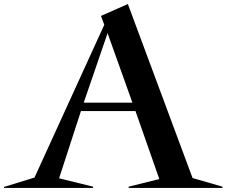

<svg xmlns="http://www.w3.org/2000/svg" viewBox="-145 -926 1116 946"><path d="M-125 -5 25 -51.2 368.8 -803.8 352.5 -847.5 485 -906.2 803.8 -48.8 951.2 -6.2V0H488.8V-6.2L640 -43.8L522.5 -378.8H253.8L146.2 -47.5L313.8 -6.2V0H-125ZM507.5 -420 385 -762.5 267.5 -420Z"/></svg>

Font: Equateur
Style: Regular
Weight: 400
Designer: Ange Degheest & Eugénie Bidaut
Foundry: Velvetyne Type Foundry
Version: Version 1.000;FEAKit 1.0